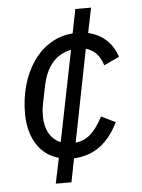

<svg xmlns="http://www.w3.org/2000/svg" viewBox="-53 -672 611 829"><g transform="rotate(-5 252.5 -258.0)"><path d="M155 114H223L243 12C332 7 393 -40 436 -128L375 -158C338 -88 304 -60 256 -55L335 -455C373 -444 395 -419 408 -377L475 -408C455 -466 415 -507 351 -522L373 -630H305L284 -526C137 -515 49 -368 49 -200C49 -93 97 -18 178 4ZM125 -181C125 -196 126 -214 129 -229L146 -312C162 -391 203 -443 271 -456L192 -63C147 -81 125 -126 125 -181Z"/></g></svg>

Font: LVC Sans
Style: Italic
Weight: 400
Italic angle: -11.31°
Designer: Mike Abbink, Paul van der Laan, Pieter van Rosmalen
Foundry: Bold Monday
Version: Version 3.0